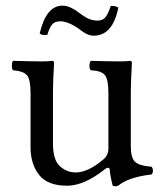

<svg xmlns="http://www.w3.org/2000/svg" viewBox="-20 -646 571 678"><path d="M324.2 -573.2Q341.3 -573.2 351.1 -583.7Q360.8 -594.2 371.1 -625Q387.2 -626 397.9 -619.1Q377.9 -520 311 -520Q305.2 -520 298.6 -521.5Q292 -522.9 284.4 -526.9Q276.9 -530.8 272.5 -533.9Q268.1 -537.1 259.5 -543.5Q251 -549.8 247.1 -551.8Q216.3 -570.8 192.9 -570.8Q173.8 -570.8 164.3 -559.8Q154.8 -548.8 147 -522.9Q127.9 -520 120.1 -527.8Q143.1 -626 200.2 -626Q209 -626 216.6 -624Q224.1 -622.1 233.2 -617.4Q242.2 -612.8 246.1 -610.4Q250 -607.9 260 -600.3Q270 -592.8 272 -591.8Q297.4 -573.2 324.2 -573.2ZM216.8 9.8Q147.9 9.8 117.9 -28.6Q87.9 -66.9 87.9 -126V-317.9Q87.9 -364.7 75.4 -379.9Q63 -395 25.9 -397.9Q22 -401.9 22 -413.8Q22 -425.8 25.9 -431.2Q93.8 -429.2 127.9 -429.2Q152.8 -429.2 163.1 -431.2Q170.9 -431.2 170.9 -424.8Q167 -351.6 167 -321.8V-140.1Q167 -81.1 191.4 -59.1Q215.8 -37.1 247.1 -37.1Q292 -37.1 347.2 -85Q363.3 -99.1 362.8 -124V-316.9Q362.8 -364.7 350.8 -380.4Q338.9 -396 300.8 -397.9Q295.9 -401.9 295.9 -413.8Q295.9 -425.8 300.8 -431.2Q368.7 -429.2 402.8 -429.2Q427.7 -429.2 438 -431.2Q445.8 -431.2 445.8 -424.8Q441.9 -351.6 441.9 -321.8V-129.9Q441.9 -90.8 455.6 -75.9Q469.2 -61 515.1 -57.1Q520 -52.2 520 -43.2Q520 -34.2 515.1 -29.8Q435.1 -21 397 9.8Q388.2 13.7 377.9 9.8Q369.1 -24.4 367.2 -48.8Q366.2 -53.7 361.1 -53.5Q356 -53.2 352.1 -49.8Q277.8 9.8 216.8 9.8Z"/></svg>

Font: Linux Libertine O
Style: Regular
Weight: 400
Designer: Philipp H. Poll
Foundry: Philipp H. Poll
Version: Version 5.3.0